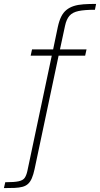

<svg xmlns="http://www.w3.org/2000/svg" viewBox="-89 -763 512 983"><path d="M-69 200 -62 170Q-15 170 7 165Q29 160 37.5 147.5Q46 135 51 113L176 -478H68L75 -510H183L207 -625Q214 -657 224.5 -678Q235 -699 251 -712Q267 -725 288.5 -732Q310 -739 338.5 -741Q367 -743 403 -743L397 -713Q344 -713 313 -706.5Q282 -700 266.5 -682Q251 -664 244 -631L218 -510H354L347 -478H211L88 103Q82 131 74 149.5Q66 168 54.5 178.5Q43 189 26 193.5Q9 198 -14 199Q-37 200 -69 200Z"/></svg>

Font: Saira Thin Thin
Style: Italic
Weight: 250
Italic angle: -12°
Version: Version 1.101